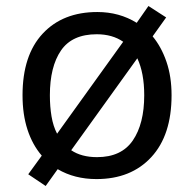

<svg xmlns="http://www.w3.org/2000/svg" viewBox="-20 -586 645 639"><path d="M551 -269Q551 -136 483.5 -63Q416 10 301 10Q228 10 172 -23L132 33L74 -6L119 -68Q88 -104 71.5 -154.5Q55 -205 55 -269Q55 -402 122 -474Q189 -546 304 -546Q377 -546 435 -510L474 -566L533 -528L488 -465Q517 -430 534 -380.5Q551 -331 551 -269ZM146 -269Q146 -231 151.5 -198.5Q157 -166 170 -141L390 -447Q354 -472 302 -472Q220 -472 183 -418Q146 -364 146 -269ZM460 -269Q460 -343 437 -392L217 -86Q251 -63 303 -63Q384 -63 422 -118.5Q460 -174 460 -269Z"/></svg>

Font: Noto Sans Mayan Numerals
Style: Regular
Weight: 400
Designer: Monotype Design Team
Foundry: Monotype Imaging Inc.
Version: Version 2.001; ttfautohint (v1.8.4.7-5d5b)